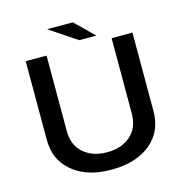

<svg xmlns="http://www.w3.org/2000/svg" viewBox="-129 -999 1119 1164"><g transform="rotate(-15 430.0 -417.0)"><path d="M432.1 -878.9 549.3 -764.2H441.4L271 -878.9ZM95.2 -725.1H226.1V-254.9Q226.1 -176.3 266.1 -130.4Q324.2 -64 430.7 -64Q533.2 -64 591.3 -127Q634.3 -173.8 634.3 -254.9V-725.1H765.1V-233.9Q765.1 -122.1 698.7 -52.7Q604.5 44.9 429.2 44.9Q248 44.9 154.3 -61Q95.2 -127.4 95.2 -233.9Z"/></g></svg>

Font: FORM UDPGothic
Style: Bold
Weight: 700
Foundry: Pronama LLC
Version: Version 1.051